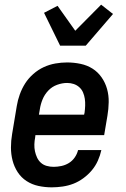

<svg xmlns="http://www.w3.org/2000/svg" viewBox="-20 -796 540 824"><path d="M202 8Q173 8 145 2Q117 -4 94 -19Q71 -34 56 -57Q41 -80 34 -107Q27 -134 27 -163Q27 -192 32 -221L52 -341Q56 -366 65 -391Q74 -416 88 -438Q102 -460 123 -478.5Q144 -497 168 -508Q192 -519 217.5 -523.5Q243 -528 268 -528Q297 -528 325.5 -522Q354 -516 377 -501.5Q400 -487 416 -464Q432 -441 439.5 -414Q447 -387 446.5 -357.5Q446 -328 441 -299L427 -216H132L131 -207Q128 -192 127.5 -176.5Q127 -161 130 -147Q133 -133 139 -120Q145 -107 155.5 -97.5Q166 -88 180.5 -84Q195 -80 210 -80Q226 -80 243 -83.5Q260 -87 275 -96Q290 -105 300.5 -120Q311 -135 315 -152H415Q410 -129 400 -106.5Q390 -84 374 -65Q358 -46 337.5 -31Q317 -16 295 -7.5Q273 1 249 4.5Q225 8 202 8ZM147 -304H341L343 -313Q345 -328 345.5 -343Q346 -358 344 -372Q342 -386 336.5 -399Q331 -412 320.5 -421.5Q310 -431 296.5 -435.5Q283 -440 268 -440Q247 -440 225 -432Q203 -424 187 -407Q171 -390 162.5 -369Q154 -348 151 -327ZM238 -600 169 -741 227 -771 303 -664 414 -776 465 -736 348 -600Z"/></svg>

Font: Iosevka Semibold Oblique
Style: Regular
Weight: 600
Italic angle: -9°
Monospace: yes
Designer: Belleve Invis
Foundry: Belleve Invis
Version: Version 32.5.0; ttfautohint (v1.8.4)